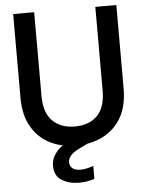

<svg xmlns="http://www.w3.org/2000/svg" viewBox="-60 -748 754 1001"><g transform="rotate(-5 317.0 -247.0)"><path d="M315 12Q240 12 179.5 -18Q119 -48 83 -109Q47 -170 47 -264V-700H157V-263Q157 -173 200.5 -130.5Q244 -88 317 -88Q391 -88 434 -130.5Q477 -173 477 -263V-700H587V-264Q587 -170 550.5 -109Q514 -48 452 -18Q390 12 315 12ZM312 206Q261 206 223 182.5Q185 159 185 106Q185 68 213 33.5Q241 -1 315 -33L364 -54L390 -1L335 26Q299 43 284.5 60Q270 77 270 95Q270 116 285 127.5Q300 139 325 139Q357 139 394 125V193Q376 199 355 202.5Q334 206 312 206Z"/></g></svg>

Font: HostGroteskMedium
Style: Regular
Weight: 500
Designer: Doukan Karapınar based on Poppins by Indian Type Foundry, Jonny Pinhorn
Foundry: Element Type
Version: Version 1.001; ttfautohint (v1.8.4.7-5d5b)